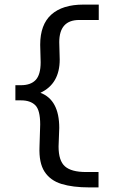

<svg xmlns="http://www.w3.org/2000/svg" viewBox="-20 -724 540 836"><path d="M369 92Q297 92 248 77Q199 62 174 23.5Q149 -15 152 -85L155 -182Q155 -245 133.5 -266Q112 -287 72 -287H47V-353H71Q114 -353 135.5 -376Q157 -399 157 -453L155 -529Q155 -617 203.5 -660.5Q252 -704 343 -704H410V-637H325Q238 -637 238 -540L240 -465Q240 -359 156 -320Q238 -289 238 -167L235 -86Q235 -24 263 0.5Q291 25 354 25H409V92Z"/></svg>

Font: Inconsolata Medium
Style: Regular
Weight: 500
Monospace: yes
Designer: Raph Levien, Cyreal, Brenton Simpson
Foundry: Raph Levien, Cyreal, Google
Version: Version 3.001; ttfautohint (v1.8.2.53-6de2)